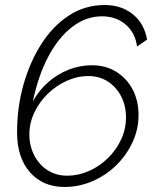

<svg xmlns="http://www.w3.org/2000/svg" viewBox="-20 -735 625 765"><path d="M237 10Q294 10 347 -12.5Q400 -35 441.5 -75Q483 -115 507.5 -167Q532 -219 532 -277Q532 -333 509 -377.5Q486 -422 444 -448.5Q402 -475 346 -475Q299 -475 254 -457.5Q209 -440 172 -407.5Q135 -375 111 -331Q132 -433 172.5 -509.5Q213 -586 268 -628Q323 -670 386 -670Q443 -670 481 -637Q519 -604 526 -550L566 -577Q555 -641 509.5 -678Q464 -715 397 -715Q319 -715 255 -673.5Q191 -632 145 -560Q99 -488 73.5 -397.5Q48 -307 48 -208Q48 -107 99.5 -48.5Q151 10 237 10ZM248 -35Q204 -35 170 -56.5Q136 -78 116.5 -116Q97 -154 97 -199Q97 -245 117 -287Q137 -329 170.5 -361.5Q204 -394 246 -413Q288 -432 332 -432Q376 -432 410 -410Q444 -388 463 -350.5Q482 -313 482 -268Q482 -221 462.5 -179Q443 -137 409.5 -104.5Q376 -72 334 -53.5Q292 -35 248 -35Z"/></svg>

Font: Raleway Thin Light
Style: Italic
Weight: 300
Italic angle: -12°
Version: Version 4.026